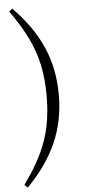

<svg xmlns="http://www.w3.org/2000/svg" viewBox="-66 -855 496 1105"><g transform="rotate(-5 182.0 -302.0)"><path d="M202.5 -302.4Q202.5 -395.8 186.5 -475.1Q170.5 -554.4 133.1 -633.2Q95.7 -711.9 30.2 -803L48.6 -819.5Q162.6 -703.2 217.7 -578.1Q272.8 -453.1 272.8 -302.4Q272.8 -151.8 217.7 -26.7Q162.6 98.5 48.6 214.7L30.2 198.3Q96.4 106.6 133.8 27.9Q171.2 -50.7 186.8 -129.9Q202.5 -209.2 202.5 -302.4Z"/></g></svg>

Font: Noto Serif SC ExtraLight
Style: Regular
Weight: 200
Designer: Ryoko NISHIZUKA 西塚涼子 (kana & ideographs); Frank Grießhammer (Latin, Greek & Cyrillic); Wenlong ZHANG 张文龙 (bopomofo); San
Foundry: Adobe
Version: Version 2.002-H1;hotconv 1.1.0;makeotfexe 2.6.0